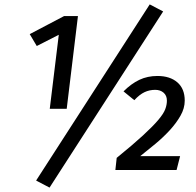

<svg xmlns="http://www.w3.org/2000/svg" viewBox="-20 -772 890 872"><path d="M206 -278 247 -614 147 -563 115 -617 271 -699H334L283 -278ZM205 80 144 48 660 -752 721 -720ZM819 -315Q819 -280 799.5 -246Q780 -212 750.5 -180Q721 -148 685.5 -118.5Q650 -89 617 -63H798L782 0H504L510 -55Q585 -116 630 -157.5Q675 -199 699 -227.5Q723 -256 730.5 -276Q738 -296 738 -315Q738 -338 723 -351Q708 -364 685 -364Q659 -364 636.5 -353.5Q614 -343 590 -317L541 -357Q576 -392 613 -409.5Q650 -427 695 -427Q752 -427 785.5 -398Q819 -369 819 -315Z"/></svg>

Font: Yekcdsyqcyvpieeyorgstswgcgt
Style: Regular
Weight: 400
Italic angle: -8°
Designer: Carrois Corporate & Edenspiekermann
Foundry: Carrois Corporate GbR & Edenspiekermann AG
Version: Version 2.001